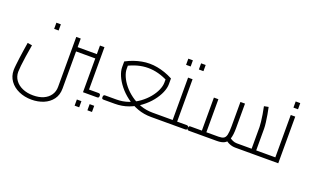

<svg xmlns="http://www.w3.org/2000/svg" viewBox="-95 -1182 3142 1933"><g transform="rotate(20 1475.5 -216.0)"><path d="M772 0V-500H820V-27L799 -46H923V0ZM566 -362V-408H772V-362ZM309 248Q234 248 172.5 220.5Q111 193 75.5 143.5Q40 94 40 30Q40 9 44 -27Q48 -63 53.5 -106Q59 -149 66 -193.5Q73 -238 79 -276L128 -268Q116 -199 107 -139Q98 -79 93.5 -35Q89 9 89 30Q89 80 117 119Q145 158 195 180Q245 202 309 202Q373 202 419.5 181.5Q466 161 492 123Q518 85 518 35V-500H566V35Q566 105 530.5 152.5Q495 200 436.5 224Q378 248 309 248ZM281 -500V-566H329V-500ZM923 0V-46Q929 -46 933 -44Q937 -42 939 -39Q941 -36 942 -32Q943 -28 943 -23Q943 -18 942 -13.5Q941 -9 939 -6Q937 -3 933 -1.5Q929 0 923 0ZM739 156V90H788V156ZM876 156V90H925V156Z M993 0V-46H1112Q1181 -46 1241.5 -67.5Q1302 -89 1351 -125Q1400 -161 1435.5 -204Q1471 -247 1490 -291Q1509 -335 1509 -372V-433L1535 -392Q1474 -424 1418 -439Q1362 -454 1306 -454Q1251 -454 1195 -439Q1139 -424 1078 -392L1105 -433V-372Q1105 -335 1124 -291Q1143 -247 1178 -204Q1213 -161 1262 -125Q1311 -89 1371.5 -67.5Q1432 -46 1501 -46H1613V0H1501Q1423 0 1355 -25Q1287 -50 1232 -91.5Q1177 -133 1137.5 -182.5Q1098 -232 1077 -281.5Q1056 -331 1056 -372V-433Q1099 -456 1141.5 -470.5Q1184 -485 1225 -492.5Q1266 -500 1306 -500Q1347 -500 1388 -492.5Q1429 -485 1471.5 -470.5Q1514 -456 1557 -433V-372Q1557 -331 1536 -281.5Q1515 -232 1475.5 -182.5Q1436 -133 1381 -91.5Q1326 -50 1258 -25Q1190 0 1112 0ZM993 0Q986 0 982 -1.5Q978 -3 976 -6Q974 -9 973.5 -13.5Q973 -18 973 -23Q973 -30 974.5 -34.5Q976 -39 980 -42.5Q984 -46 993 -46ZM1613 0V-46Q1620 -46 1624 -44Q1628 -42 1630 -39Q1632 -36 1632.5 -32Q1633 -28 1633 -23Q1633 -18 1632.5 -13.5Q1632 -9 1630 -6Q1628 -3 1624 -1.5Q1620 0 1613 0Z M1764 0V-46H1867V0ZM1867 0V-46Q1873 -46 1877 -44Q1881 -42 1883 -39Q1885 -36 1886 -32Q1887 -28 1887 -23Q1887 -18 1886 -13.5Q1885 -9 1883 -6Q1881 -3 1877 -1.5Q1873 0 1867 0ZM1613 0V-46H1737L1716 -27V-500H1764V0ZM1613 0Q1606 0 1602 -1.5Q1598 -3 1596 -6Q1594 -9 1593.5 -13.5Q1593 -18 1593 -23Q1593 -30 1594.5 -34.5Q1596 -39 1600 -42.5Q1604 -46 1613 -46ZM1653 -614V-680H1702V-614ZM1790 -614V-680H1839V-614Z M2611 0V-46H2713V0ZM2404 0Q2372 0 2341 -12.5Q2310 -25 2280 -52L2312 -86Q2336 -65 2358.5 -55.5Q2381 -46 2404 -46H2588L2562 -19V-278Q2562 -298 2558 -332.5Q2554 -367 2547.5 -408.5Q2541 -450 2532 -491L2579 -500Q2587 -466 2594 -424Q2601 -382 2606 -343Q2611 -304 2611 -278V0ZM1907 0V-46H2045L2029 -30V-400H2077V0ZM2077 0V-46H2206Q2242 -46 2261 -56.5Q2280 -67 2287.5 -97.5Q2295 -128 2295 -188V-450H2344V-188Q2344 -114 2330 -73Q2316 -32 2286 -16Q2256 0 2206 0ZM1907 0Q1900 0 1896 -1.5Q1892 -3 1890 -6Q1888 -9 1887.5 -13.5Q1887 -18 1887 -23Q1887 -30 1888.5 -34.5Q1890 -39 1894 -42.5Q1898 -46 1907 -46ZM2713 0V-46Q2720 -46 2724 -44Q2728 -42 2730 -39Q2732 -36 2732.5 -32Q2733 -28 2733 -23Q2733 -18 2732.5 -13.5Q2732 -9 2730 -6Q2728 -3 2724 -1.5Q2720 0 2713 0Z M2713 0V-46H2837L2816 -27V-500H2864V0ZM2713 0Q2706 0 2702 -1.5Q2698 -3 2696 -6Q2694 -9 2693.5 -13.5Q2693 -18 2693 -23Q2693 -30 2694.5 -34.5Q2696 -39 2700 -42.5Q2704 -46 2713 -46ZM2816 -579V-645H2865V-579Z"/></g></svg>

Font: Cairo Play Light
Style: Regular
Weight: 300
Version: Version 3.119